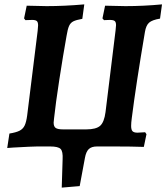

<svg xmlns="http://www.w3.org/2000/svg" viewBox="-20 -669 760 877"><path d="M553 -641Q635 -641 720 -649L711 -584Q675 -578 661 -565.5Q647 -553 642 -523Q601 -281 582 -130Q579 -108 579 -94Q579 -76 585.5 -69.5Q592 -63 608 -63Q619 -63 643 -65L649 -56L637 2Q579 0 505 0H423Q398 0 385.5 12Q373 24 368 52L344 181L262 188L266 59Q268 23 257 11.5Q246 0 209 0H150Q130 0 40 5L13 7L23 -59Q54 -64 69.5 -72Q85 -80 92.5 -95.5Q100 -111 104 -141L152 -528L154 -553Q154 -568 148 -573Q142 -578 127 -578L96 -577L90 -585L102 -643Q164 -641 193 -641Q274 -641 365 -649L356 -583Q328 -578 315 -571.5Q302 -565 295.5 -550.5Q289 -536 284 -505Q268 -416 251 -305.5Q234 -195 227 -129Q225 -113 225 -109Q225 -91 234.5 -84.5Q244 -78 268 -78H374Q419 -78 437.5 -94.5Q456 -111 462 -157L508 -531Q510 -551 510 -554Q510 -568 504 -573Q498 -578 481 -578Q465 -578 455 -577L448 -585L460 -643Q524 -641 553 -641Z"/></svg>

Font: Alegreya SC
Style: Bold Italic
Weight: 700
Italic angle: -7°
Designer: Juan Pablo del Peral
Foundry: Huerta Tipografica
Version: Version 2.007; ttfautohint (v1.6)